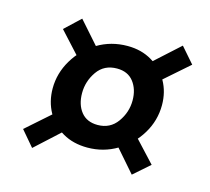

<svg xmlns="http://www.w3.org/2000/svg" viewBox="-69 -544 617 564"><g transform="rotate(15 240.0 -261.5)"><path d="M228 -102Q185 -102 153 -120.5Q121 -139 103 -171.5Q85 -204 85 -244Q85 -290 109.5 -331Q134 -372 175 -396.5Q216 -421 266 -421Q308 -421 340 -402Q372 -383 390 -351Q408 -319 408 -279Q408 -232 383.5 -191.5Q359 -151 318 -126.5Q277 -102 228 -102ZM72 -59 32 -106 126 -189 166 -145ZM375 -59 300 -145 346 -186 424 -102ZM240 -174Q278 -174 299.5 -204Q321 -234 321 -270Q321 -304 303.5 -326.5Q286 -349 253 -349Q214 -349 193 -319Q172 -289 172 -253Q172 -218 189.5 -196Q207 -174 240 -174ZM145 -337 69 -420 116 -464 192 -378ZM365 -331 326 -377 422 -464 463 -417Z"/></g></svg>

Font: Yrsa SemiBold
Style: Italic
Weight: 600
Italic angle: -7.10001°
Version: Version 2.004